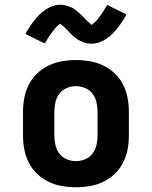

<svg xmlns="http://www.w3.org/2000/svg" viewBox="-20 -781 640 809"><path d="M300 8Q270 8 241 3Q212 -2 185 -15Q158 -28 136.5 -48.5Q115 -69 101.5 -95.5Q88 -122 82.5 -151Q77 -180 77 -210V-310Q77 -340 82.5 -369Q88 -398 101.5 -424.5Q115 -451 136.5 -471.5Q158 -492 185 -505Q212 -518 241 -523Q270 -528 300 -528Q330 -528 359 -523Q388 -518 415 -505Q442 -492 463.5 -471.5Q485 -451 498.5 -424.5Q512 -398 517.5 -369Q523 -340 523 -310V-210Q523 -180 517.5 -151Q512 -122 498.5 -95.5Q485 -69 463.5 -48.5Q442 -28 415 -15Q388 -2 359 3Q330 8 300 8ZM300 -102Q320 -102 339 -110Q358 -118 370 -134Q382 -150 386.5 -170Q391 -190 391 -210V-310Q391 -330 386.5 -350Q382 -370 370 -386Q358 -402 339 -410Q320 -418 300 -418Q280 -418 261 -410Q242 -402 230 -386Q218 -370 213.5 -350Q209 -330 209 -310V-210Q209 -190 213.5 -170Q218 -150 230 -134Q242 -118 261 -110Q280 -102 300 -102ZM366 -597Q357 -597 349.5 -598Q342 -599 334 -602Q326 -605 318.5 -608.5Q311 -612 305 -616Q299 -620 292 -626Q285 -632 279.5 -637.5Q274 -643 268.5 -649Q263 -655 256.5 -661.5Q250 -668 244.5 -672.5Q239 -677 234 -681Q232 -680 228.5 -677.5Q225 -675 221 -671Q217 -667 215.5 -665Q214 -663 211.5 -660.5Q209 -658 207 -655.5Q205 -653 202.5 -649.5Q200 -646 197.5 -642.5Q195 -639 192 -635Q189 -631 186.5 -627Q184 -623 181 -618Q178 -613 175 -608Q172 -603 168 -598L87 -638Q97 -656 107 -671Q117 -686 127 -698Q137 -710 147.5 -720.5Q158 -731 172 -740.5Q186 -750 202 -755.5Q218 -761 234 -761Q243 -761 250.5 -759.5Q258 -758 266 -755.5Q274 -753 281.5 -749.5Q289 -746 295 -741.5Q301 -737 308 -731Q315 -725 320.5 -720Q326 -715 331.5 -709Q337 -703 343.5 -696.5Q350 -690 355 -686Q360 -682 366 -676Q368 -678 371.5 -680.5Q375 -683 379 -687Q383 -691 384.5 -692.5Q386 -694 388.5 -696.5Q391 -699 393 -702Q395 -705 397.5 -708Q400 -711 402.5 -714.5Q405 -718 408 -722Q411 -726 413.5 -730.5Q416 -735 419 -739.5Q422 -744 425 -749.5Q428 -755 432 -760L513 -720Q503 -702 493 -687Q483 -672 473 -660Q463 -648 452.5 -637.5Q442 -627 428 -617.5Q414 -608 398 -602.5Q382 -597 366 -597Z"/></svg>

Font: Iosevka Etoile Extrabold
Style: Regular
Weight: 800
Designer: Belleve Invis
Foundry: Belleve Invis
Version: Version 22.1.2; ttfautohint (v1.8.4)